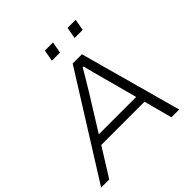

<svg xmlns="http://www.w3.org/2000/svg" viewBox="-237 -1045 1221 1221"><g transform="rotate(-45 374.0 -434.5)"><path d="M-15 0 415 -686H498L687 0H617L566 -191H177L58 0ZM214 -250H550L486 -488Q483 -500 478 -517.5Q473 -535 468 -554Q463 -573 458.5 -591.5Q454 -610 450 -624H443Q431 -603 415 -576Q399 -549 384.5 -525.5Q370 -502 362 -488ZM334 -792 348 -869H421L407 -792ZM538 -792 552 -869H625L611 -792Z"/></g></svg>

Font: Archivo SemiExpanded ExtraLight
Style: Italic
Weight: 250
Width: 6
Italic angle: -10°
Designer: Hector Gatti
Foundry: Omnibus-Type
Version: Version 2.001